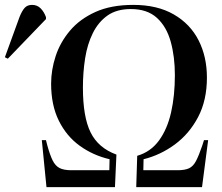

<svg xmlns="http://www.w3.org/2000/svg" viewBox="-139 -765 908 785"><path d="M51 0 32 -192H49L54 -172Q65 -132 76 -109.5Q87 -87 104.5 -78Q122 -69 153 -69H308L309 -114Q241 -130 187 -169Q133 -208 101.5 -271.5Q70 -335 70 -423Q70 -479 88.5 -535.5Q107 -592 147 -639.5Q187 -687 251 -716Q315 -745 406 -745Q504 -745 571.5 -706Q639 -667 673 -600Q707 -533 707 -448Q707 -355 671 -286.5Q635 -218 576 -174.5Q517 -131 448 -114L447 -69H587Q617 -69 634 -77Q651 -85 662.5 -107Q674 -129 688 -170L695 -192H712L687 0H418L422 -128Q477 -144 511 -190.5Q545 -237 560.5 -305.5Q576 -374 576 -458Q576 -533 559 -594.5Q542 -656 502.5 -692Q463 -728 396 -728Q338 -728 300.5 -701.5Q263 -675 240.5 -629.5Q218 -584 209 -526.5Q200 -469 200 -407Q200 -287 231.5 -223.5Q263 -160 337 -133L331 0ZM-107 -525 -119 -531 -59 -696Q-49 -721 -38 -733Q-27 -745 -8 -745Q13 -745 27 -731Q41 -717 49 -695V-687Z"/></svg>

Font: Literata 72pt SemiBold
Style: Italic
Weight: 600
Italic angle: -2°
Designer: Latin by Veronika Burian and Jose Scaglione. Greek by Irene Vlachou. Cyrillic by Vera Evstafieva
Foundry: TypeTogether
Version: Version 3.002